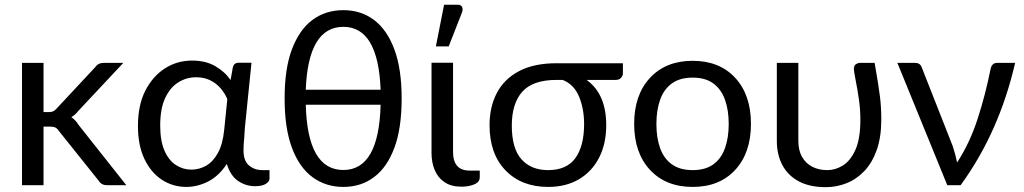

<svg xmlns="http://www.w3.org/2000/svg" viewBox="-20 -766 4234 794"><path d="M502.5 0H423Q400 0 389 -17.5L223 -225Q216.5 -235 208.5 -238.8Q200.5 -242.5 185.5 -242.5H160V0H71V-506H160V-302.5H183Q193.5 -302.5 200.2 -305.8Q207 -309 214 -317L374 -488.5Q386 -506 409.5 -506H490L304 -307.5Q291.5 -291 275 -281.5Q292.5 -270 304.5 -250Z M751 7Q694.5 7 649.2 -22.8Q604 -52.5 577.2 -108.8Q550.5 -165 550.5 -244.5Q550.5 -331.5 581 -391Q611.5 -450.5 661 -482.5Q711.5 -515.5 774.5 -515.5Q830.5 -515.5 870.2 -492.5Q910 -469.5 933.5 -435L943 -488Q948 -506.5 966.5 -506.5H1020L992.5 -236L990 -196Q987 -167.5 987 -144Q987 -100.5 1010 -81.5Q1032.5 -62.5 1065.5 -62.5H1094.5V-26.5Q1094.5 -15.5 1079.5 -5.8Q1064.5 4 1034.5 4Q997 4 965 -17.5Q933 -39 918 -88Q885.5 -38.5 841 -15.5Q796.5 7 751 7ZM771.5 -64.5Q804 -64.5 832.8 -81Q861.5 -97.5 881.2 -133.5Q901 -169.5 907 -227.5L920 -356Q910 -380.5 892.2 -401Q874.5 -421.5 849.2 -434Q824 -446.5 790.5 -446.5Q752 -446.5 718.2 -426Q684.5 -405.5 663.5 -361.5Q642.5 -317.5 642.5 -247Q642.5 -183.5 660.2 -143Q678 -102.5 707.5 -83.5Q737 -64.5 771.5 -64.5Z M1400 7Q1327.5 7 1272.8 -33Q1218 -73 1187.5 -154.2Q1157 -235.5 1157 -359Q1157 -482 1187.2 -562Q1217.5 -642 1270.5 -682.5Q1325.5 -724 1400 -724Q1473 -724 1527 -683.2Q1581 -642.5 1611 -561.5Q1641 -480.5 1641 -359Q1641 -235.5 1611 -155Q1581 -74.5 1528 -34.5Q1474 7 1400 7ZM1400 -63Q1547 -63 1554 -333H1244.5Q1251.5 -63 1400 -63ZM1554 -395Q1544 -655 1400 -655Q1254.5 -655 1244.5 -395Z M1888.5 6Q1846 6 1818.5 -12.5Q1791 -31 1777.8 -62.5Q1764.5 -94 1764.5 -133.5V-506.5H1853.5V-138Q1853.5 -60 1923 -60.5H1964V-33Q1964 -13 1941.2 -3.5Q1918.5 6 1888.5 6ZM1835.5 -574H1782.5L1816.5 -746.5H1872Q1892.5 -746.5 1893 -727.5Q1893 -721.5 1890.5 -714.5Z M2247 7Q2137 7 2070.8 -61.2Q2004.5 -129.5 2004.5 -248.5Q2004.5 -324 2034.8 -381.8Q2065 -439.5 2126.8 -472Q2188.5 -504.5 2282 -504.5H2556V-462.5Q2556 -453.5 2548.5 -444.5Q2541 -435.5 2526.5 -435.5H2406Q2487 -377 2487 -248.5Q2487 -172 2457.8 -114.5Q2428.5 -57 2374.8 -25Q2321 7 2247 7ZM2246.5 -62.5Q2324 -62.5 2359.8 -112.8Q2395.5 -163 2395.5 -252.5Q2395.5 -316.5 2374.5 -366.8Q2353.5 -417 2307 -435.5H2281.5Q2183.5 -435.5 2140 -386.8Q2096.5 -338 2096.5 -246.5Q2096.5 -152 2136.5 -107.2Q2176.5 -62.5 2246.5 -62.5Z M2844.5 7Q2733.5 7 2668 -63.5Q2602.5 -134 2602.5 -254Q2602.5 -373.5 2668 -444Q2733.5 -514.5 2844.5 -514.5Q2955.5 -514.5 3020.5 -444Q3085.5 -373.5 3085.5 -254Q3085.5 -134 3020.5 -63.5Q2955.5 7 2844.5 7ZM2844.5 -62.5Q2897 -62.5 2929.8 -86.2Q2962.5 -110 2978 -153Q2993.5 -196 2993.5 -253.5Q2993.5 -310.5 2978 -353.8Q2962.5 -397 2929.8 -421Q2897 -445 2844.5 -445Q2791.5 -445 2758.5 -421Q2725.5 -397 2710 -353.8Q2694.5 -310.5 2694.5 -253.5Q2694.5 -196 2710 -153Q2725.5 -110 2758.8 -86.2Q2792 -62.5 2844.5 -62.5Z M3395 8Q3328.5 8 3283.5 -16Q3238.5 -40 3215.5 -83.2Q3192.5 -126.5 3192.5 -183.5V-506H3281.5V-183.5Q3281.5 -143.5 3297 -116.8Q3312.5 -90 3339.5 -76.2Q3366.5 -62.5 3401 -62.5Q3434.5 -62.5 3465.5 -81.5Q3497 -101 3517.5 -146.5Q3538 -192.5 3538 -271.5Q3538 -312.5 3532.2 -353.2Q3526.5 -394 3518.5 -434Q3511 -474 3511 -480Q3511 -495 3519.5 -500.5Q3528 -506 3536 -506H3597Q3614 -408.5 3619.2 -365Q3624.5 -321.5 3624.5 -271.5Q3624.5 -199 3605.8 -146Q3587 -93 3554.8 -59Q3522.5 -25 3481.2 -8.5Q3440 8 3395 8Z M3952.5 0H3897.5L3691 -506H3764Q3785 -506 3791.5 -488L3920 -161.5Q3931.5 -126.5 3938 -94Q3990.5 -174.5 4023 -275Q4055.5 -375.5 4076 -478.5Q4081 -506 4103.5 -506H4178Q4112 -219 3952.5 0Z"/></svg>

Font: Verano Sans
Style: Regular
Weight: 400
Designer: Lukasz Dziedzic with Adam Twardoch and Botio Nikoltchev
Foundry: tyPoland Lukasz Dziedzic
Version: Version 3.001;December 28, 2019;FontCreator 12.0.0.2547 64-b